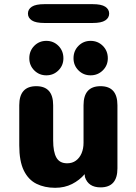

<svg xmlns="http://www.w3.org/2000/svg" viewBox="-20 -898 659 929"><path d="M155.4 -481Q237.2 -481 237.2 -388.8V-218.7Q237.2 -163.5 252.8 -135.7Q268.3 -107.9 304.9 -107.9Q329.8 -107.9 347.4 -120.9Q365.1 -133.8 374.7 -156.4Q384.2 -179 384.2 -206.8V-388.8Q384.2 -481 466.5 -481Q548.2 -481 548.2 -388.8V-83.2Q548.2 8.6 466.5 8.6Q407.2 8.6 390.9 -41.6L389.7 -55.3Q364.8 -26.1 328.7 -7.7Q292.6 10.7 246.8 10.7Q195.9 10.7 156.7 -8.6Q117.4 -27.9 95.3 -72.9Q73.2 -117.9 73.2 -194.6V-388.8Q73.2 -481 155.4 -481ZM204.2 -533.5Q169.7 -533.5 145.7 -557.5Q121.8 -581.5 121.8 -616.1Q121.8 -652 145.7 -676.2Q169.7 -700.3 204.2 -700.3Q238.8 -700.3 262.8 -676.2Q286.8 -652 286.8 -616.1Q286.8 -581.5 262.8 -557.5Q238.8 -533.5 204.2 -533.5ZM418.2 -533.5Q383.7 -533.5 359.7 -557.5Q335.7 -581.5 335.7 -616.1Q335.7 -652 359.7 -676.2Q383.7 -700.3 418.2 -700.3Q453.2 -700.3 477.5 -676.2Q501.7 -652 501.7 -616.1Q501.7 -581.5 477.5 -557.5Q453.2 -533.5 418.2 -533.5ZM115.2 -832.4Q115.2 -853.2 134.1 -865.6Q153 -877.9 194.9 -877.9H428.4Q470.3 -877.9 489.2 -865.6Q508.2 -853.2 508.2 -832.4Q508.2 -811.6 489.2 -799.2Q470.3 -786.8 428.4 -786.8H194.9Q153 -786.8 134.1 -799.2Q115.2 -811.6 115.2 -832.4Z"/></svg>

Font: Sono ExtraLight
Style: Regular
Weight: 200
Designer: Tyler Finck
Foundry: Tyler Finck
Version: Version 2.112